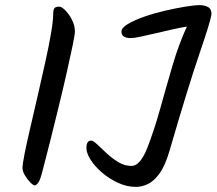

<svg xmlns="http://www.w3.org/2000/svg" viewBox="-20 -724 847 751"><path d="M116 1Q110 1 98.5 -10.5Q87 -22 77.5 -38Q68 -54 68 -67Q68 -82 76.5 -124.5Q85 -167 99 -226.5Q113 -286 128 -352Q143 -418 157 -480.5Q171 -543 179.5 -593Q188 -643 188 -668Q188 -685 192.5 -691.5Q197 -698 212 -698Q221 -698 235.5 -683.5Q250 -669 261.5 -646.5Q273 -624 273 -601Q273 -589 264 -545.5Q255 -502 241 -440Q227 -378 210 -308.5Q193 -239 176.5 -173Q160 -107 147 -58Q137 -18 129 -8.5Q121 1 116 1ZM512 7Q476 7 441.5 -9Q407 -25 379 -49Q351 -73 334.5 -99Q318 -125 318 -145Q318 -174 336 -174Q345 -174 360.5 -159Q376 -144 397 -124.5Q418 -105 442.5 -90Q467 -75 495 -75Q528 -75 556 -145Q584 -217 607.5 -302Q631 -387 655.5 -470Q680 -553 711 -620Q685 -616 652.5 -608.5Q620 -601 587.5 -593.5Q555 -586 529.5 -580.5Q504 -575 492 -575Q455 -575 455 -600Q455 -615 480 -630Q505 -645 543.5 -658.5Q582 -672 625 -682Q668 -692 705 -698Q742 -704 762 -704Q778 -704 792.5 -697Q807 -690 807 -670Q807 -651 761.5 -518Q716 -385 643 -134Q626 -76 604 -45.5Q582 -15 558 -4Q534 7 512 7Z"/></svg>

Font: Solitreo
Style: Regular
Weight: 400
Designer: Nathan Gross, Bryan Kirschen, Binghamton University
Foundry: Eli Heuer
Version: Version 1.100; ttfautohint (v1.8.4.7-5d5b)